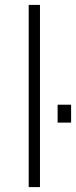

<svg xmlns="http://www.w3.org/2000/svg" viewBox="-20 -763 310 783"><path d="M97 0V-743H143V0ZM215 -263V-336H270V-263Z"/></svg>

Font: Saira Thin ExtraLight
Style: Regular
Weight: 250
Version: Version 1.101